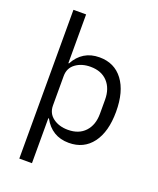

<svg xmlns="http://www.w3.org/2000/svg" viewBox="-168 -840 937 1140"><g transform="rotate(20 300.0 -270.0)"><path d="M95 -740H175V-432H179Q204 -479 244 -503.5Q284 -528 338 -528Q433 -528 486.5 -456.5Q540 -385 540 -258Q540 -131 486.5 -59.5Q433 12 338 12Q284 12 244 -12.5Q204 -37 179 -84H175V200H95ZM454 -214V-302Q454 -373 415 -415Q376 -457 307 -457Q251 -457 213 -429Q175 -401 175 -351V-165Q175 -115 213 -87Q251 -59 307 -59Q376 -59 415 -101Q454 -143 454 -214Z"/></g></svg>

Font: iA Writer Duo V
Style: Regular
Weight: 400
Designer: Mike Abbink, Paul van der Laan, Pieter van Rosmalen, Oliver Reichenstein
Foundry: Information Architects Inc.
Version: Version 2.000